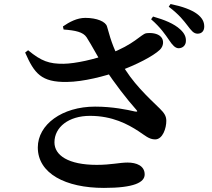

<svg xmlns="http://www.w3.org/2000/svg" viewBox="-20 -865 1040 944"><path d="M857.5 -627.8C879 -627.8 894 -642.8 894 -663.7C894.8 -683.2 887.4 -700.9 866.1 -720.5C835.5 -748.8 788.4 -767.7 732.5 -783.7L722.9 -770.3C769.3 -730.1 793.6 -693.8 812 -666.9C828.1 -642.8 841.3 -628.5 857.5 -627.8ZM490.9 58.9C639 58.9 691.3 31.9 691.3 -7.3C691.3 -50 651.1 -65.8 607.1 -65.8C567.8 -65.8 526.1 -54.4 455.9 -54.4C315.8 -54.4 247.7 -101.3 247.7 -165.1C247.7 -239.9 317.6 -295.4 422.4 -295.4C533.1 -295.4 609.1 -253.7 660.4 -220.4C693 -199.1 712.6 -179.6 742.7 -179.6C780.3 -179.6 798 -235.4 797.7 -271.1C797.4 -294.1 788.7 -308.4 765.4 -331.4C707.5 -387.5 628.4 -460.4 576.5 -555.6C544.9 -612.9 528.3 -652.8 506.2 -734.6C499.8 -758.6 456.4 -777.1 399.2 -777.1C358.7 -777.1 320.5 -756.6 289.4 -735L292.7 -719.9C350.4 -715.6 388.7 -707.7 405.7 -681.7C429.6 -644.8 465.5 -576.8 495.3 -529.2C542.5 -456.1 606.3 -374.3 648.7 -327C658.4 -317 655.7 -314.6 643.7 -316.8C605.2 -325.5 533.7 -340.8 447.4 -340.8C285.3 -340.8 165.9 -252.6 165.9 -140C165.9 -11.9 302.3 58.9 490.9 58.9ZM309.6 -462.1C389.7 -462.9 496.7 -490.6 564.5 -515.2C648.3 -545.2 733 -588.7 766 -620.3C784.6 -638.3 787.2 -666.4 771.7 -683.4C755.4 -701.7 722.6 -704.9 698.3 -701.4C673.6 -696.3 638.9 -645.8 516.4 -600.1C447.2 -573.8 350.7 -552.1 292.5 -551.4C222.7 -550.7 183.1 -564 118.2 -618L103.6 -606.6C148.7 -504.1 182.4 -459.9 309.6 -462.1ZM951.4 -699.4C972.1 -699.4 984.2 -713 984.2 -734.6C984.2 -757.5 974.7 -777 948.9 -796.6C921 -817.3 875.5 -833.7 818.5 -845.2L809.6 -832C862.4 -791.9 883 -763.3 901.2 -740.2C920.2 -715.2 931.7 -699.4 951.4 -699.4Z"/></svg>

Font: Source Han Serif CN VF
Style: Regular
Weight: 250
Designer: Ryoko NISHIZUKA 西塚涼子 (kana & ideographs); Frank Grießhammer (Latin, Greek & Cyrillic); Wenlong ZHANG 张文龙 (bopomofo); San
Foundry: Adobe
Version: Version 2.002;hotconv 1.1.0;makeotfexe 2.6.0